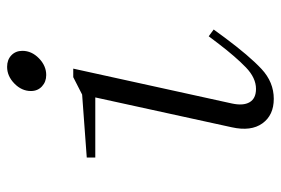

<svg xmlns="http://www.w3.org/2000/svg" viewBox="-145 -635 790 540"><g transform="rotate(-90 250.0 -365.0)"><path d="M309 -630Q290 -630 277 -642Q264 -654 264 -673Q264 -699 285 -719.5Q306 -740 332 -740Q352 -740 364.5 -728Q377 -716 377 -697Q377 -671 356 -650.5Q335 -630 309 -630ZM242 10Q196 10 173 -22Q150 -54 162 -108L246 -492H77V-516L254 -529L303 -554H327L229 -108Q222 -76 232.5 -58Q243 -40 270 -40Q301 -40 330.5 -68.5Q360 -97 396 -144L418 -173L437 -159L415 -129Q363 -59 326 -24.5Q289 10 242 10Z"/></g></svg>

Font: Xanh Mono
Style: Italic
Weight: 400
Italic angle: -12°
Monospace: yes
Designer: Lam Bao, Duy Dao
Foundry: Yellow Type Foundry
Version: Version 3.101; ttfautohint (v1.8.3)